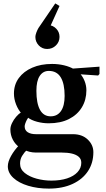

<svg xmlns="http://www.w3.org/2000/svg" viewBox="-20 -892 621 1129"><path d="M267 217Q201 217 146 200.5Q91 184 58.5 154Q26 124 26 86Q26 59 45 25Q64 -9 94 -40V-26Q70 -43 55.5 -70.5Q41 -98 41 -131Q41 -148 50.5 -168Q60 -188 75 -205.5Q90 -223 105 -232L108 -223Q87 -246 74.5 -278Q62 -310 62 -342Q62 -394 90.5 -433Q119 -472 169.5 -494Q220 -516 286 -516Q323 -516 356.5 -508Q390 -500 416 -485L398 -488L565 -500V-457L557 -448L439 -456L449 -461Q467 -442 477.5 -415.5Q488 -389 488 -361Q488 -305 461.5 -261Q435 -217 385.5 -192Q336 -167 266 -167Q232 -167 198 -176Q164 -185 142 -202H147Q143 -197 137.5 -186.5Q132 -176 128.5 -165.5Q125 -155 125 -149Q125 -126 143 -114.5Q161 -103 191 -103H409Q463 -103 496 -71.5Q529 -40 529 3Q529 66 497.5 114Q466 162 407 189.5Q348 217 267 217ZM282 170Q335 170 374.5 157Q414 144 436 120Q458 96 458 65Q458 43 443 30Q428 17 402.5 11Q377 5 342 5H190Q172 5 153.5 0.5Q135 -4 121 -12L142 -15Q121 6 109.5 25.5Q98 45 98 70Q98 103 125.5 125Q153 147 195 158.5Q237 170 282 170ZM278 -208Q317 -208 338.5 -239Q360 -270 360 -328Q360 -400 337 -437.5Q314 -475 267 -475Q233 -475 213.5 -445.5Q194 -416 194 -358Q194 -285 215 -246.5Q236 -208 278 -208ZM257 -604Q228 -604 208 -625Q188 -646 188 -675Q188 -685 193.5 -700Q199 -715 206 -727L305 -872L330 -857L264 -711V-745Q292 -743 311 -723Q330 -703 330 -675Q330 -646 309 -625Q288 -604 257 -604Z"/></svg>

Font: Wittgenstein SemiBold
Style: Regular
Weight: 600
Designer: Jörg Drees
Foundry: Jörg Drees
Version: Version 1.500